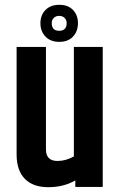

<svg xmlns="http://www.w3.org/2000/svg" viewBox="-20 -777 501 798"><path d="M287 -582H407V0H293V-27Q244 1 180.5 1Q117 1 83 -34Q49 -69 49 -135V-582H171V-156Q171 -108 219 -108Q254 -108 287 -127ZM257 -681Q257 -694 248.5 -702.5Q240 -711 226 -711Q212 -711 203.5 -702.5Q195 -694 195 -681Q195 -649 226 -649Q257 -649 257 -681ZM226.5 -603Q190 -603 169 -625Q148 -647 148 -680.5Q148 -714 169 -735.5Q190 -757 226.5 -757Q263 -757 283.5 -735.5Q304 -714 304 -680.5Q304 -647 283.5 -625Q263 -603 226.5 -603Z"/></svg>

Font: Khand SemiBold
Style: Regular
Weight: 600
Designer: Devanagari: Sanchit Sawaria, Jyotish Sonowal; Latin: Satya Rajpurohit
Foundry: Indian Type Foundry
Version: Version 1.101;PS 1.0;hotconv 1.0.78;makeotf.lib2.5.61930; tt